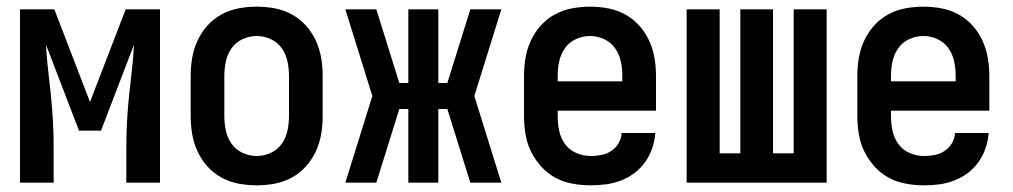

<svg xmlns="http://www.w3.org/2000/svg" viewBox="-20 -548 3040 576"><path d="M40 0V-520H143L250 -242L357 -520H460V0H359V-104Q359 -143 361 -182Q363 -221 367 -259.5Q371 -298 375.5 -336.5Q380 -375 382 -414L283 -156H217L118 -414Q120 -375 124.5 -336.5Q129 -298 133 -259.5Q137 -221 139 -182Q141 -143 141 -104V0Z M750 8Q723 8 696 3Q669 -2 645 -15Q621 -28 602.5 -48.5Q584 -69 572.5 -94Q561 -119 556.5 -146Q552 -173 552 -200V-320Q552 -347 556.5 -374Q561 -401 572.5 -426Q584 -451 602.5 -471.5Q621 -492 645 -505Q669 -518 696 -523Q723 -528 750 -528Q777 -528 804 -523Q831 -518 855 -505Q879 -492 897.5 -471.5Q916 -451 927.5 -426Q939 -401 943.5 -374Q948 -347 948 -320V-200Q948 -173 943.5 -146Q939 -119 927.5 -94Q916 -69 897.5 -48.5Q879 -28 855 -15Q831 -2 804 3Q777 8 750 8ZM750 -80Q772 -80 792.5 -89.5Q813 -99 825.5 -117Q838 -135 842.5 -156.5Q847 -178 847 -200V-320Q847 -342 842.5 -363.5Q838 -385 825.5 -403Q813 -421 792.5 -430.5Q772 -440 750 -440Q728 -440 707.5 -430.5Q687 -421 674.5 -403Q662 -385 657.5 -363.5Q653 -342 653 -320V-200Q653 -178 657.5 -156.5Q662 -135 674.5 -117Q687 -99 707.5 -89.5Q728 -80 750 -80Z M1109 0H1016L1097 -260L1016 -520H1109L1178 -299H1205V-520H1295V-299H1322L1391 -520H1484L1403 -260L1484 0H1391L1322 -221H1295V0H1205V-221H1178Z M1752 8Q1725 8 1697.5 3Q1670 -2 1646 -15Q1622 -28 1603.5 -48.5Q1585 -69 1573 -93.5Q1561 -118 1556.5 -145.5Q1552 -173 1552 -200V-320Q1552 -347 1556.5 -374Q1561 -401 1572.5 -426Q1584 -451 1602.5 -471.5Q1621 -492 1645 -505Q1669 -518 1696 -523Q1723 -528 1750 -528Q1777 -528 1804 -523Q1831 -518 1855 -505Q1879 -492 1897.5 -471.5Q1916 -451 1927.5 -426Q1939 -401 1943.5 -374Q1948 -347 1948 -320V-216H1653V-200Q1653 -178 1657.5 -156Q1662 -134 1675 -116Q1688 -98 1709 -89Q1730 -80 1752 -80Q1768 -80 1784 -83Q1800 -86 1813.5 -95Q1827 -104 1835.5 -118Q1844 -132 1845 -149H1946Q1944 -125 1936.5 -103Q1929 -81 1915.5 -62Q1902 -43 1883.5 -29Q1865 -15 1843 -6.5Q1821 2 1798 5Q1775 8 1752 8ZM1847 -304V-320Q1847 -342 1842.5 -363.5Q1838 -385 1825.5 -403Q1813 -421 1792.5 -430.5Q1772 -440 1750 -440Q1728 -440 1707.5 -430.5Q1687 -421 1674.5 -403Q1662 -385 1657.5 -363.5Q1653 -342 1653 -320V-304Z M2040 0V-520H2139V-88H2201V-520H2299V-88H2361V-520H2460V0Z M2752 8Q2725 8 2697.5 3Q2670 -2 2646 -15Q2622 -28 2603.5 -48.5Q2585 -69 2573 -93.5Q2561 -118 2556.5 -145.5Q2552 -173 2552 -200V-320Q2552 -347 2556.5 -374Q2561 -401 2572.5 -426Q2584 -451 2602.5 -471.5Q2621 -492 2645 -505Q2669 -518 2696 -523Q2723 -528 2750 -528Q2777 -528 2804 -523Q2831 -518 2855 -505Q2879 -492 2897.5 -471.5Q2916 -451 2927.5 -426Q2939 -401 2943.5 -374Q2948 -347 2948 -320V-216H2653V-200Q2653 -178 2657.5 -156Q2662 -134 2675 -116Q2688 -98 2709 -89Q2730 -80 2752 -80Q2768 -80 2784 -83Q2800 -86 2813.5 -95Q2827 -104 2835.5 -118Q2844 -132 2845 -149H2946Q2944 -125 2936.5 -103Q2929 -81 2915.5 -62Q2902 -43 2883.5 -29Q2865 -15 2843 -6.5Q2821 2 2798 5Q2775 8 2752 8ZM2847 -304V-320Q2847 -342 2842.5 -363.5Q2838 -385 2825.5 -403Q2813 -421 2792.5 -430.5Q2772 -440 2750 -440Q2728 -440 2707.5 -430.5Q2687 -421 2674.5 -403Q2662 -385 2657.5 -363.5Q2653 -342 2653 -320V-304Z"/></svg>

Font: Iosevka Curly Semibold
Style: Regular
Weight: 600
Monospace: yes
Designer: Belleve Invis
Foundry: Belleve Invis
Version: Version 22.1.2; ttfautohint (v1.8.4)